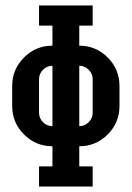

<svg xmlns="http://www.w3.org/2000/svg" viewBox="-20 -679 479 699"><path d="M170.9 -146.5Q110.4 -146.5 67.4 -189.5Q24.4 -232.4 24.4 -293V-366.2Q24.4 -426.8 67.4 -469.7Q110.4 -512.7 170.9 -512.7V-585.9H122.1V-659.2H317.4V-585.9H268.6V-512.7Q329.1 -512.7 372.1 -469.7Q415 -426.8 415 -366.2V-293Q415 -232.4 372.1 -189.5Q329.1 -146.5 268.6 -146.5V-73.2H317.4V0H122.1V-73.2H170.9ZM268.6 -439.5V-219.7Q288.6 -219.7 303 -234.1Q317.4 -248.5 317.4 -268.6V-390.6Q317.4 -410.6 303 -425Q288.6 -439.5 268.6 -439.5ZM170.9 -439.5Q150.9 -439.5 136.5 -425Q122.1 -410.6 122.1 -390.6V-268.6Q122.1 -248.5 136.5 -234.1Q150.9 -219.7 170.9 -219.7Z"/></svg>

Font: Alegre Sans
Style: Regular
Weight: 400
Width: 3
Designer: GrandChaos9000
Version: Version 1.2.6 - August 1, 2014